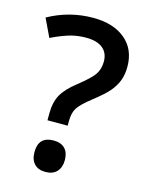

<svg xmlns="http://www.w3.org/2000/svg" viewBox="-112 -795 678 879"><g transform="rotate(15 226.5 -355.0)"><path d="M138.2 -216.8V-248Q138.2 -301.8 157.7 -337.4Q177.2 -373 226.1 -411.1Q284.2 -457 301 -482.4Q317.9 -507.8 317.9 -543Q317.9 -584 290.5 -606Q263.2 -627.9 211.9 -627.9Q165.5 -627.9 126 -614.7Q86.4 -601.6 48.8 -583L7.8 -668.9Q106.9 -724.1 220.2 -724.1Q315.9 -724.1 372.1 -677.2Q428.2 -630.4 428.2 -547.9Q428.2 -511.2 417.5 -482.7Q406.7 -454.1 385 -428.2Q363.3 -402.3 310.1 -360.8Q264.6 -325.2 249.3 -301.8Q233.9 -278.3 233.9 -238.8V-216.8ZM118.2 -61Q118.2 -134.8 189.9 -134.8Q225.1 -134.8 243.7 -115.5Q262.2 -96.2 262.2 -61Q262.2 -26.4 243.4 -6.1Q224.6 14.2 189.9 14.2Q155.3 14.2 136.7 -5.6Q118.2 -25.4 118.2 -61Z"/></g></svg>

Font: f3_51262          
Style: Regular
Weight: 600
Foundry: Ascender Corporation
Version: Version 1.10